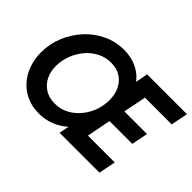

<svg xmlns="http://www.w3.org/2000/svg" viewBox="-130 -1030 1339 1339"><g transform="rotate(45 539.0 -360.5)"><path d="M343.3 7.8Q276.9 7.8 223.1 -16.4Q169.4 -40.5 131.3 -83.5Q93.3 -126.5 73 -183.3Q52.7 -240.2 52.7 -305.2Q52.7 -388.7 84 -464.8Q115.2 -541 169.7 -600.1Q224.1 -659.2 296.4 -693.4Q368.7 -727.5 450.2 -727.5Q516.1 -727.5 569.6 -704.3Q623 -681.2 658 -639.9Q692.9 -598.6 702.6 -543.5L652.3 -549.8L684.6 -719.7H1077.6L1052.7 -594.2H789.1L754.9 -424.8H978.5L954.1 -303.7H729.5L694.8 -125.5H959.5L934.6 0H541L575.2 -169.9L628.9 -163.6Q579.6 -80.6 505.1 -36.4Q430.7 7.8 343.3 7.8ZM373 -119.6Q428.2 -119.6 474.4 -143.8Q520.5 -168 554.7 -208.7Q588.9 -249.5 607.7 -300.8Q626.5 -352.1 626.5 -407.2Q626.5 -463.4 605.5 -506.6Q584.5 -549.8 545.2 -575Q505.9 -600.1 449.7 -600.1Q395 -600.1 348.4 -575.9Q301.8 -551.8 267.1 -510.5Q232.4 -469.2 212.9 -417.7Q193.4 -366.2 193.4 -311Q193.4 -255.4 215.3 -212.2Q237.3 -168.9 277.6 -144.3Q317.9 -119.6 373 -119.6Z"/></g></svg>

Font: Reddit Sans
Style: Bold Italic
Weight: 700
Italic angle: -11.25°
Designer: Stephen Hutchings
Version: Version 1.013